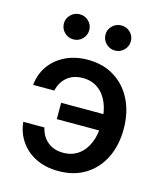

<svg xmlns="http://www.w3.org/2000/svg" viewBox="-113 -836 793 932"><g transform="rotate(15 283.0 -370.0)"><path d="M268.1 11.2Q203.1 11.2 154.3 -12.9Q105.5 -37.1 76.4 -79.6Q47.4 -122.1 42 -175.8H148.4Q158.2 -131.3 189.5 -106Q220.7 -80.6 267.1 -80.6Q311.5 -80.6 343.8 -103.8Q376 -127 393.6 -169.4Q411.1 -211.9 411.1 -269.5Q411.1 -326.7 393.3 -368.7Q375.5 -410.6 343.3 -433.3Q311 -456.1 267.1 -456.1Q233.4 -456.1 208.7 -443.4Q184.1 -430.7 168.9 -409.2Q153.8 -387.7 148.4 -361.3H42Q47.4 -417 77.6 -459Q107.9 -501 157 -524.4Q206.1 -547.9 268.6 -547.9Q345.2 -547.9 402.3 -512.2Q459.5 -476.6 490.7 -413.3Q522 -350.1 522 -267.6Q522 -186 491.2 -123Q460.4 -60.1 403.3 -24.4Q346.2 11.2 268.1 11.2ZM195.8 -230.5V-312.5H425.8V-230.5ZM381.8 -625Q355.5 -625 336.7 -643.6Q317.9 -662.1 317.9 -688.5Q317.9 -714.4 336.7 -732.7Q355.5 -751 381.8 -751Q408.2 -751 426.8 -732.7Q445.3 -714.4 445.3 -688.5Q445.3 -662.1 426.8 -643.6Q408.2 -625 381.8 -625ZM172.9 -625Q146.5 -625 127.7 -643.6Q108.9 -662.1 108.9 -688.5Q108.9 -714.4 127.7 -732.7Q146.5 -751 172.9 -751Q199.2 -751 217.8 -732.7Q236.3 -714.4 236.3 -688.5Q236.3 -662.1 217.8 -643.6Q199.2 -625 172.9 -625Z"/></g></svg>

Font: V-Inter
Style: Medium-500
Weight: 500
Designer: Rasmus Andersson
Foundry: rsms
Version: Version 4.000;git-4146feb